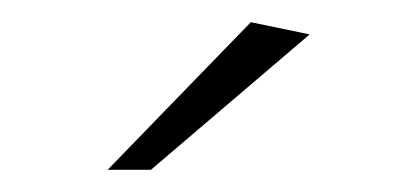

<svg xmlns="http://www.w3.org/2000/svg" viewBox="-20 -669 376 173"><path d="M77 -516 206 -649 259 -638 116 -516Z"/></svg>

Font: Ancizar Sans Thin
Style: Regular
Weight: 100
Designer: Cesar Puertas, Viviana Monsalve, Julian Moncada, Julian Prieto, Jose Castro, Mariel Hernandez, Felipe Aragon, Sara Alarc
Version: Version 8.100